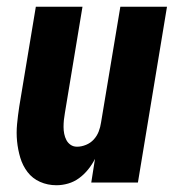

<svg xmlns="http://www.w3.org/2000/svg" viewBox="-20 -540 540 568"><path d="M147 8Q121 8 98.5 -2Q76 -12 61.5 -31Q47 -50 40 -73.5Q33 -97 30.5 -122Q28 -147 30.5 -173Q33 -199 37 -225L86 -520H224L172 -206Q170 -195 169 -185Q168 -175 168 -164.5Q168 -154 170 -144Q172 -134 176.5 -125.5Q181 -117 189 -111.5Q197 -106 208 -106Q221 -106 234.5 -111.5Q248 -117 257.5 -127.5Q267 -138 272 -151Q277 -164 279 -178L336 -520H474L388 0H250L261 -70Q253 -54 241 -39Q229 -24 214 -13Q199 -2 181.5 3Q164 8 147 8Z"/></svg>

Font: Iosevka Heavy Oblique
Style: Regular
Weight: 900
Italic angle: -9°
Monospace: yes
Designer: Belleve Invis
Foundry: Belleve Invis
Version: Version 32.5.0; ttfautohint (v1.8.4)